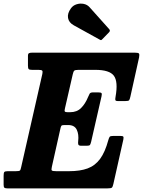

<svg xmlns="http://www.w3.org/2000/svg" viewBox="-61 -1041 790 1061"><path d="M272.5 -329 225.5 -119Q221.5 -102.5 225.8 -98.8Q230 -95 250 -95H321Q381.5 -95 423 -110.2Q464.5 -125.5 492 -162.8Q519.5 -200 537.5 -266.5Q541.5 -280.5 545.2 -285.2Q549 -290 567 -290H602Q617.5 -290 620.2 -286Q623 -282 620.5 -269.5L565.5 -24.5Q562 -8.5 557.2 -4.2Q552.5 0 533 0H-20Q-32 0 -36.5 -3.5Q-41 -7 -41 -20V-69.5Q-41 -85 -37.5 -90Q-34 -95 -18.5 -95H26Q44.5 -95 48.8 -98.5Q53 -102 56 -117.5L173 -632.5Q176 -646.5 172 -650.8Q168 -655 151 -655H116.5Q102 -655 97.8 -659Q93.5 -663 93.5 -678V-732Q93.5 -744.5 99.5 -747.2Q105.5 -750 117.5 -750H683.5Q703.5 -750 707 -745Q710.5 -740 707.5 -723.5L659.5 -507Q656 -491.5 652.5 -487Q649 -482.5 630.5 -482.5H591Q577 -482.5 576.2 -489Q575.5 -495.5 577.5 -506Q592.5 -590 568.2 -622.5Q544 -655 465.5 -655H373.5Q354.5 -655 349.5 -650.5Q344.5 -646 341 -630L298 -442.5Q294.5 -429 297.2 -425Q300 -421 312 -421H327Q364 -421 387.2 -444.2Q410.5 -467.5 425.5 -504.5Q430 -515.5 434.2 -523Q438.5 -530.5 453.5 -530.5H481Q497 -530.5 500 -526.2Q503 -522 500 -508.5L442.5 -257Q439.5 -245 436.2 -240.2Q433 -235.5 418 -235.5H389Q374 -235.5 371.8 -242.5Q369.5 -249.5 371 -260.5Q375.5 -299 363 -324.5Q350.5 -350 316 -350H294Q281 -350 278 -345.5Q275 -341 272.5 -329ZM331 -995Q342.5 -1011 362 -1017.2Q381.5 -1023.5 401.5 -1019.5Q421.5 -1015.5 434.5 -1000.5L541.5 -881Q550.5 -872 542 -863L505 -825Q501 -820.5 498.2 -819.5Q495.5 -818.5 490 -822L347 -901Q319.5 -916 315 -941.5Q310.5 -967 331 -995Z"/></svg>

Font: Besley* Narrow
Style: Bold Italic
Weight: 700
Width: 4
Italic angle: -13°
Designer: Owen Earl
Foundry: indestructible type*
Version: Version 3.000; ttfautohint (v1.8.3)